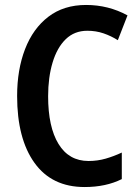

<svg xmlns="http://www.w3.org/2000/svg" viewBox="-20 -744 560 774"><path d="M332 -620Q280 -620 245 -586Q210 -552 192 -492Q174 -432 174 -356Q174 -232 216 -163.5Q258 -95 337 -95Q373 -95 406 -104.5Q439 -114 471 -129V-22Q407 10 321 10Q189 10 119 -87.5Q49 -185 49 -357Q49 -463 81 -546Q113 -629 175 -676.5Q237 -724 327 -724Q417 -724 494 -682L455 -582Q428 -599 397.5 -609.5Q367 -620 332 -620Z"/></svg>

Font: Noto Sans Georgian Condensed SemiBold
Style: Regular
Weight: 600
Width: 3
Designer: Monotype Design Team, Akaki Razmadze
Foundry: Google LLC
Version: Version 2.005; ttfautohint (v1.8.4.7-5d5b)